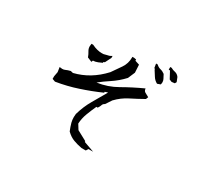

<svg xmlns="http://www.w3.org/2000/svg" viewBox="-132 -946 1264 1149"><g transform="rotate(30 500.0 -372.0)"><path d="M398.4 -167Q398.4 -177.7 399.9 -189.5Q417 -249 445.8 -298.3Q474.6 -347.7 502.4 -396H499L482.9 -390.6V-384.3Q413.1 -353.5 342.8 -330.6Q272.9 -307.1 194.8 -294.4L174.3 -301.8V-319.8L180.2 -351.6L175.3 -384.3Q188.5 -382.3 193.8 -382.3Q205.1 -382.3 212.9 -386.2Q226.6 -392.6 245.1 -397L261.7 -393.1Q316.9 -406.7 363.8 -435.1Q411.6 -463.9 453.6 -509.3Q477.1 -542.5 500 -576.2Q522 -608.9 522 -649.4V-654.8H534.7L549.3 -651.9V-643.6L579.6 -633.8L582.5 -580.1L562 -532.2Q524.9 -492.2 481.4 -463.9Q445.3 -440.4 412.6 -414.1Q484.4 -423.8 548.1 -460.4Q611.8 -497.1 684.6 -530.3L686 -523.4Q688.5 -512.2 697.8 -507.3L724.6 -492.7L718.3 -476.6Q673.3 -451.2 628.4 -428.7Q584.5 -406.7 548.3 -368.7L521.5 -328.1Q515.1 -324.7 511.7 -321Q508.3 -317.4 506.8 -312.5Q502.9 -300.3 495.6 -290L494.1 -287.6H484.9Q469.2 -253.4 456.1 -218.8Q442.9 -184.1 440.9 -147L461.9 -113.3L529.8 -76.7V-73.2V-71.3L602.5 -45.4H570.3L560.5 -29.8H530.8Q499.5 -35.6 472.4 -45.7Q445.3 -55.7 420.4 -80.1Q410.2 -104.5 402.8 -130.9Q398.4 -147.9 398.4 -167ZM269 -582.5Q269 -588.9 271 -600.1H282.2Q303.7 -589.8 320.3 -585.9Q336.9 -582 352.1 -582Q357.9 -582 364.3 -582.5Q377 -586.4 385.5 -587.9Q394 -589.4 398.9 -591.1Q403.8 -592.8 408.2 -595.2L416.5 -600.1V-586.4L395.5 -544.4L387.2 -541.5V-535.6Q358.4 -521.5 343.8 -518.6Q336.4 -517.6 328.6 -517.1L324.2 -505.9L293.5 -518.6Q287.1 -536.6 277.3 -552.2Q269 -565.4 269 -582.5ZM675.3 -654.8V-660.6H669.4L664.6 -690.9H675.8L677.2 -689.5Q689.9 -677.7 705.1 -674.3Q720.2 -670.9 734.9 -659.7Q742.2 -646 749 -632.8Q753.9 -623 753.9 -612.3Q753.9 -606 751.5 -596.7L730 -588.9Q710 -599.6 698.5 -618.2Q687 -636.7 675.3 -654.8ZM757.3 -696.8H748.5V-715.3H758.3Q772.5 -707 786.6 -704.6Q803.7 -701.2 815.4 -685.1L827.1 -655.8L820.8 -644.5L799.8 -642.1L783.2 -648.9Z"/></g></svg>

Font: Bakudai
Style: Medium
Weight: 500
Version: Version 1.48